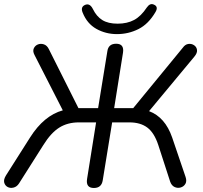

<svg xmlns="http://www.w3.org/2000/svg" viewBox="-22 -930 1010 957"><path d="M446 7Q405 7 412 -38L457 -320H371Q315 -320 273.5 -294Q232 -268 194 -207L73 -16Q62 1 45.5 5Q29 9 16 2Q3 -5 -1 -20Q-5 -35 8 -56L128 -245Q197 -354 291 -380L150 -656Q140 -675 146.5 -689Q153 -703 167 -708.5Q181 -714 196.5 -709Q212 -704 221 -686L369 -391H467L513 -674Q518 -712 557 -712Q598 -712 591 -667L547 -391H642L889 -692Q901 -709 917 -711Q933 -713 945.5 -704.5Q958 -696 960 -681Q962 -666 947 -648L721 -376Q801 -346 836 -245L903 -48Q910 -27 902 -13.5Q894 0 878.5 4.5Q863 9 848 2Q833 -5 826 -25L767 -207Q747 -268 712.5 -294Q678 -320 623 -320H537L490 -31Q484 7 446 7ZM561 -760Q505 -760 458.5 -786Q412 -812 390 -867Q378 -896 403 -906Q426 -915 441 -885Q459 -848 488 -830Q517 -812 564 -812Q612 -812 646.5 -830.5Q681 -849 710 -893Q726 -916 745 -907Q769 -897 753 -870Q718 -810 668 -785Q618 -760 561 -760Z"/></svg>

Font: Nunito
Style: Italic
Weight: 400
Italic angle: -9°
Designer: Vernon Adams
Foundry: Vernon Adams
Version: Version 3.601; ttfautohint (v1.8.2.53-6de2)